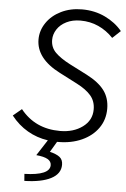

<svg xmlns="http://www.w3.org/2000/svg" viewBox="-63 -781 706 1072"><g transform="rotate(5 289.5 -245.0)"><path d="M278 13 243 72Q281 81 299 95.5Q317 110 317 138Q317 189 263.5 216.5Q210 244 115 246L112 207Q254 203 254 146Q254 125 233.5 113Q213 101 169 97L226 9Q164 0 111.5 -30.5Q59 -61 19 -112L67 -152Q149 -49 289 -49Q364 -49 415 -86.5Q466 -124 466 -185Q466 -231 439 -262.5Q412 -294 359 -321L260 -372Q125 -441 125 -548Q125 -598 154.5 -641.5Q184 -685 236 -710.5Q288 -736 353 -736Q424 -736 482.5 -708Q541 -680 579 -634L534 -592Q497 -631 450.5 -652Q404 -673 350 -673Q305 -673 271 -656Q237 -639 219 -611Q201 -583 201 -552Q201 -510 229.5 -481.5Q258 -453 312 -425L410 -375Q478 -340 509.5 -297.5Q541 -255 541 -195Q541 -134 508 -87Q475 -40 416.5 -13.5Q358 13 284 13Z"/></g></svg>

Font: Nebula Sans Book
Style: Regular
Weight: 400
Italic angle: -9°
Designer: Paul D. Hunt for Adobe (as Source Sans)
Foundry: Nebula Entertainment & Broadcasting LLC
Version: Version 1.010